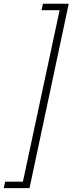

<svg xmlns="http://www.w3.org/2000/svg" viewBox="-42 -826 385 1019"><path d="M-14.6 138.2H79.6L274.4 -772H178.7L186 -806.2H322.8L114.7 172.4H-22Z"/></svg>

Font: Ufes Sans Thin
Style: Italic
Weight: 100
Designer: Ricardo Esteves & Thais Bronze
Foundry: ProDesignUfes - Ricardo Esteves, Thais Bronze
Version: Version 2.0